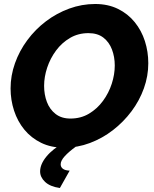

<svg xmlns="http://www.w3.org/2000/svg" viewBox="-20 -734 773 962"><path d="M301 6Q236 6 186 -18.5Q136 -43 102 -84.5Q68 -126 50.5 -179.5Q33 -233 33 -291Q33 -355 55 -417Q77 -479 117 -533Q157 -587 210.5 -627.5Q264 -668 327 -691Q390 -714 457 -714Q521 -714 571 -689.5Q621 -665 655 -623Q689 -581 706 -528Q723 -475 723 -417Q723 -353 701 -291.5Q679 -230 639 -176.5Q599 -123 546 -82Q493 -41 430.5 -17.5Q368 6 301 6ZM333 -140Q385 -140 426 -164.5Q467 -189 496 -228.5Q525 -268 540 -314.5Q555 -361 555 -406Q555 -449 541 -486Q527 -523 498 -545.5Q469 -568 423 -568Q372 -568 331 -544Q290 -520 261 -481Q232 -442 216.5 -395.5Q201 -349 201 -304Q201 -260 215 -223Q229 -186 258.5 -163Q288 -140 333 -140ZM181 125Q181 89 212.5 50.5Q244 12 304 -22H357L361 0Q325 26 304.5 48.5Q284 71 284 89Q284 103 295 111.5Q306 120 329 121L280 208Q231 201 206 177.5Q181 154 181 125Z"/></svg>

Font: Raleway Thin ExtraBold
Style: Italic
Weight: 800
Italic angle: -12°
Version: Version 4.026